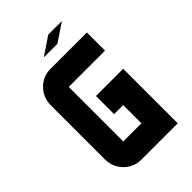

<svg xmlns="http://www.w3.org/2000/svg" viewBox="-246 -955 1059 1059"><g transform="rotate(-45 283.0 -425.5)"><path d="M230 -779.3 336.4 -850.6H442.9L336.4 -779.3ZM212.4 -566.9V-141.6H354V-283.7H283.2V-425.3H495.6V0H212.4Q153.8 0 113 -40.8Q72.3 -81.5 70.8 -141.6V-566.9Q72.3 -627.4 113 -668Q153.8 -708.5 212.4 -708.5H495.6V-566.9Z"/></g></svg>

Font: Blazma
Style: Regular
Weight: 400
Designer: GGBotNet
Version: 1.00